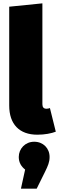

<svg xmlns="http://www.w3.org/2000/svg" viewBox="-20 -784 353 1146"><path d="M203 20C248 20 287 12 313 2L278 -139C273 -137 266 -135 257 -135C241 -135 233 -144 233 -162V-764L35 -744V-154C35 -43 95 20 203 20ZM184 62C130 62 92 104 92 153C92 187 108 211 130 228L105 342H199L249 241C266 206 276 184 276 153C276 101 238 62 184 62Z"/></svg>

Font: Fira Sans Heavy
Style: Regular
Weight: 900
Designer: bBox Type GmbH & Carrois Corporate GbR & Edenspiekermann AG
Foundry: bBox Type GmbH & Carrois Corporate GbR & Edenspiekermann AG
Version: Version 4.300;PS 004.300;hotconv 1.0.88;makeotf.lib2.5.64775